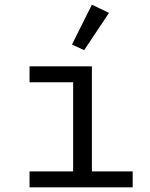

<svg xmlns="http://www.w3.org/2000/svg" viewBox="-20 -799 640 819"><path d="M106 0H546V-68H372V-516H106V-448H292V-68H106ZM445 -744 372 -779 287 -609 339 -585Z"/></svg>

Font: IBM Plex Mono
Style: Regular
Weight: 400
Monospace: yes
Designer: Mike Abbink, Paul van der Laan, Pieter van Rosmalen
Foundry: Bold Monday
Version: Version 2.004